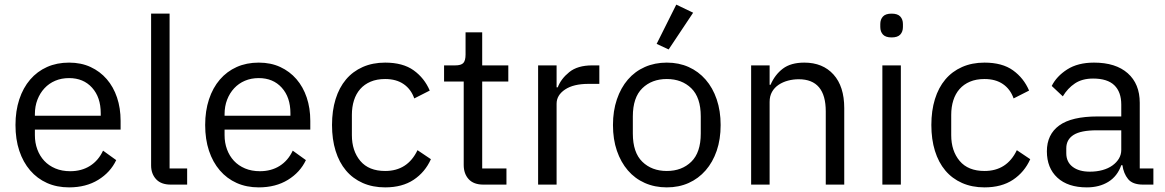

<svg xmlns="http://www.w3.org/2000/svg" viewBox="-20 -799 5041 831"><path d="M279 12Q226 12 183.5 -7Q141 -26 110.5 -61.5Q80 -97 63.5 -146.5Q47 -196 47 -258Q47 -319 63.5 -369Q80 -419 110.5 -454.5Q141 -490 183.5 -509Q226 -528 279 -528Q331 -528 372 -509Q413 -490 442 -456.5Q471 -423 486.5 -377Q502 -331 502 -276V-238H131V-214Q131 -181 141.5 -152.5Q152 -124 171.5 -103Q191 -82 219.5 -70Q248 -58 284 -58Q333 -58 369.5 -81Q406 -104 426 -147L483 -106Q458 -53 405 -20.5Q352 12 279 12ZM279 -461Q246 -461 219 -449.5Q192 -438 172.5 -417Q153 -396 142 -367.5Q131 -339 131 -305V-298H416V-309Q416 -378 378.5 -419.5Q341 -461 279 -461Z M719 0Q677 0 655.5 -23.5Q634 -47 634 -83V-740H714V-70H790V0Z M1100 12Q1047 12 1004.5 -7Q962 -26 931.5 -61.5Q901 -97 884.5 -146.5Q868 -196 868 -258Q868 -319 884.5 -369Q901 -419 931.5 -454.5Q962 -490 1004.5 -509Q1047 -528 1100 -528Q1152 -528 1193 -509Q1234 -490 1263 -456.5Q1292 -423 1307.5 -377Q1323 -331 1323 -276V-238H952V-214Q952 -181 962.5 -152.5Q973 -124 992.5 -103Q1012 -82 1040.5 -70Q1069 -58 1105 -58Q1154 -58 1190.5 -81Q1227 -104 1247 -147L1304 -106Q1279 -53 1226 -20.5Q1173 12 1100 12ZM1100 -461Q1067 -461 1040 -449.5Q1013 -438 993.5 -417Q974 -396 963 -367.5Q952 -339 952 -305V-298H1237V-309Q1237 -378 1199.5 -419.5Q1162 -461 1100 -461Z M1647 12Q1593 12 1550 -7Q1507 -26 1477.5 -61Q1448 -96 1432.5 -146Q1417 -196 1417 -258Q1417 -320 1432.5 -370Q1448 -420 1477.5 -455Q1507 -490 1550 -509Q1593 -528 1647 -528Q1724 -528 1770.5 -494.5Q1817 -461 1840 -407L1773 -373Q1759 -413 1727 -435Q1695 -457 1647 -457Q1611 -457 1584 -445.5Q1557 -434 1539 -413.5Q1521 -393 1512 -364.5Q1503 -336 1503 -302V-214Q1503 -146 1539.5 -102.5Q1576 -59 1647 -59Q1744 -59 1787 -149L1845 -110Q1820 -54 1770.5 -21Q1721 12 1647 12Z M2072 0Q2030 0 2008.5 -23.5Q1987 -47 1987 -85V-446H1902V-516H1950Q1976 -516 1985.5 -526.5Q1995 -537 1995 -563V-659H2067V-516H2180V-446H2067V-70H2172V0Z M2309 0V-516H2389V-421H2394Q2408 -458 2444 -487Q2480 -516 2543 -516H2574V-436H2527Q2462 -436 2425.5 -411.5Q2389 -387 2389 -350V0Z M2866 12Q2814 12 2771 -7Q2728 -26 2697.5 -61.5Q2667 -97 2650 -146.5Q2633 -196 2633 -258Q2633 -319 2650 -369Q2667 -419 2697.5 -454.5Q2728 -490 2771 -509Q2814 -528 2866 -528Q2918 -528 2960.5 -509Q3003 -490 3034 -454.5Q3065 -419 3082 -369Q3099 -319 3099 -258Q3099 -196 3082 -146.5Q3065 -97 3034 -61.5Q3003 -26 2960.5 -7Q2918 12 2866 12ZM2866 -59Q2931 -59 2972 -99Q3013 -139 3013 -221V-295Q3013 -377 2972 -417Q2931 -457 2866 -457Q2801 -457 2760 -417Q2719 -377 2719 -295V-221Q2719 -139 2760 -99Q2801 -59 2866 -59ZM2874 -585 2822 -609 2907 -779 2980 -744Z M3231 0V-516H3311V-432H3315Q3334 -476 3368.5 -502Q3403 -528 3461 -528Q3541 -528 3587.5 -476.5Q3634 -425 3634 -331V0H3554V-317Q3554 -456 3437 -456Q3413 -456 3390.5 -450Q3368 -444 3350 -432Q3332 -420 3321.5 -401.5Q3311 -383 3311 -358V0Z M3839 -637Q3813 -637 3801.5 -649.5Q3790 -662 3790 -682V-695Q3790 -715 3801.5 -727.5Q3813 -740 3839 -740Q3865 -740 3876.5 -727.5Q3888 -715 3888 -695V-682Q3888 -662 3876.5 -649.5Q3865 -637 3839 -637ZM3799 -516H3879V0H3799Z M4241 12Q4187 12 4144 -7Q4101 -26 4071.5 -61Q4042 -96 4026.5 -146Q4011 -196 4011 -258Q4011 -320 4026.5 -370Q4042 -420 4071.5 -455Q4101 -490 4144 -509Q4187 -528 4241 -528Q4318 -528 4364.5 -494.5Q4411 -461 4434 -407L4367 -373Q4353 -413 4321 -435Q4289 -457 4241 -457Q4205 -457 4178 -445.5Q4151 -434 4133 -413.5Q4115 -393 4106 -364.5Q4097 -336 4097 -302V-214Q4097 -146 4133.5 -102.5Q4170 -59 4241 -59Q4338 -59 4381 -149L4439 -110Q4414 -54 4364.5 -21Q4315 12 4241 12Z M4927 0Q4882 0 4862.5 -24Q4843 -48 4838 -84H4833Q4816 -36 4777 -12Q4738 12 4684 12Q4602 12 4556.5 -30Q4511 -72 4511 -144Q4511 -217 4564.5 -256Q4618 -295 4731 -295H4833V-346Q4833 -401 4803 -430Q4773 -459 4711 -459Q4664 -459 4632.5 -438Q4601 -417 4580 -382L4532 -427Q4553 -469 4599 -498.5Q4645 -528 4715 -528Q4809 -528 4861 -482Q4913 -436 4913 -354V-70H4972V0ZM4697 -56Q4727 -56 4752 -63Q4777 -70 4795 -83Q4813 -96 4823 -113Q4833 -130 4833 -150V-235H4727Q4658 -235 4626.5 -215Q4595 -195 4595 -157V-136Q4595 -98 4622.5 -77Q4650 -56 4697 -56Z"/></svg>

Font: IBM Plex Sans Thai
Style: Regular
Weight: 400
Designer: Mike Abbink, Paul van der Laan, Pieter van Rosmalen, Ben Mitchell, Mark Frömberg
Foundry: Bold Monday
Version: Version 1.1